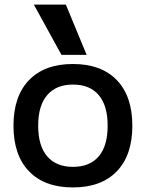

<svg xmlns="http://www.w3.org/2000/svg" viewBox="-20 -810 638 840"><path d="M299 10Q175 10 107 -60.5Q39 -131 39 -260Q39 -389 107 -459.5Q175 -530 299 -530Q423 -530 491 -459.5Q559 -389 559 -260Q559 -131 491 -60.5Q423 10 299 10ZM299 -80Q373 -80 412 -126Q451 -172 451 -260Q451 -348 412 -394Q373 -440 299 -440Q226 -440 186.5 -394Q147 -348 147 -260Q147 -172 186.5 -126Q226 -80 299 -80ZM249 -570 128 -790H268L359 -570Z"/></svg>

Font: M PLUS 1 Thin Medium
Style: Regular
Weight: 500
Version: Version 1.001